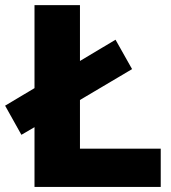

<svg xmlns="http://www.w3.org/2000/svg" viewBox="-69 -739 677 759"><path d="M67.4 -236.3 15.6 -206.1 -48.8 -321.3 67.4 -390.6V-718.8H247.1V-498L387.7 -582L453.1 -465.8L247.1 -343.8V-151.4H566.4V0H67.4Z"/></svg>

Font: Min Sans Black
Style: Regular
Weight: 900
Designer: Jinseong-Kim, NotoSansCJK, Nunito
Foundry: Jinseong-Kim
Version: Version 1.000